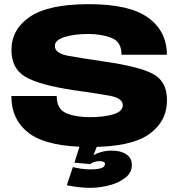

<svg xmlns="http://www.w3.org/2000/svg" viewBox="-20 -701 872 921"><path d="M412.5 200Q358.5 200 300.5 187.5L329.5 100.5Q345.5 104.5 367.2 108Q389 111.5 414.5 111.5Q483.5 111.5 483.5 86Q483.5 72 456 72Q443 72 430.5 76.5Q418 81 412 86L337 79.5L362.5 -1H445.5L428.5 44Q443.5 34 466.8 27.8Q490 21.5 516.5 21.5Q559.5 21.5 586 39.2Q612.5 57 612.5 91Q612.5 126.5 582.2 150.8Q552 175 506 187.5Q460 200 412.5 200ZM412.5 4Q209.5 4 122 -60Q34.5 -124 34.5 -240.5H252Q252 -177.5 297.8 -158.2Q343.5 -139 410.5 -139Q477 -139 523 -152.5Q569 -166 569 -196.5Q569 -230.5 504 -242.2Q439 -254 336 -268Q169.5 -293 102.2 -332.2Q35 -371.5 35 -461.5Q35 -560.5 123.8 -620.8Q212.5 -681 407 -681Q602 -681 691.2 -615.8Q780.5 -550.5 780.5 -438.5H563Q563 -500.5 515 -519.2Q467 -538 404 -538Q335 -538 289 -523.2Q243 -508.5 243 -480.5Q243 -444.5 309.8 -432.8Q376.5 -421 475.5 -406.5Q651 -381.5 716 -345.2Q781 -309 781 -221.5Q781 -118 694.8 -57Q608.5 4 412.5 4Z"/></svg>

Font: Anybody ExtraExpanded ExtraBold
Style: Regular
Weight: 800
Width: 8
Designer: Tyler Finck
Foundry: Etcetera Type Company
Version: Version 1.010; ttfautohint (v1.8.3) -l 8 -r 50 -G 200 -x 14 